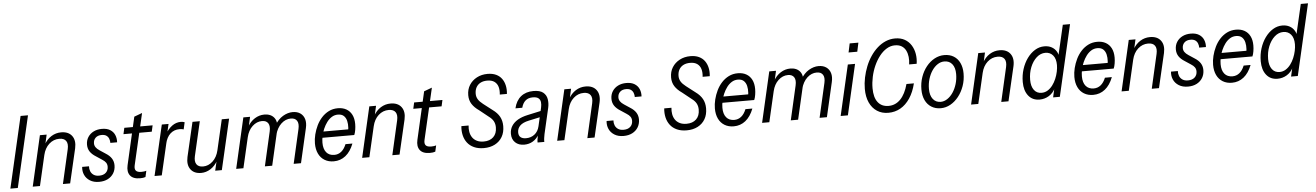

<svg xmlns="http://www.w3.org/2000/svg" viewBox="-29 -1327 13254 1933"><g transform="rotate(-5 6598.0 -361.0)"><path d="M19 0 185 -720H260L94 0Z M245 0 362 -510H430L406 -402H411L318 0ZM550 0 629 -346Q641 -400 621 -428.5Q601 -457 553 -457Q494 -457 449.5 -416.5Q405 -376 389 -307L402 -409Q432 -463 477.5 -491.5Q523 -520 577 -520Q651 -520 686 -473Q721 -426 704 -348L623 0Z M916 10Q861 10 823.5 -13.5Q786 -37 769.5 -74.5Q753 -112 758 -155H827Q825 -128 834.5 -104.5Q844 -81 865.5 -66.5Q887 -52 921 -52Q965 -52 989.5 -75Q1014 -98 1014 -135Q1014 -159 1002 -176.5Q990 -194 964 -210L905 -249Q866 -273 846 -303Q826 -333 826 -373Q826 -416 847 -449Q868 -482 904.5 -500.5Q941 -519 989 -519Q1040 -519 1072.5 -498.5Q1105 -478 1119 -444Q1133 -410 1130 -371H1062Q1062 -393 1054.5 -413Q1047 -433 1029.5 -445.5Q1012 -458 981 -458Q942 -458 919.5 -436.5Q897 -415 897 -380Q897 -359 909 -341Q921 -323 947 -306L1006 -267Q1045 -243 1064.5 -212.5Q1084 -182 1084 -143Q1084 -98 1063 -63.5Q1042 -29 1004.5 -9.5Q967 10 916 10Z M1329 10Q1258 10 1229 -28.5Q1200 -67 1215 -132L1325 -613L1406 -643L1286 -124Q1278 -88 1293 -70.5Q1308 -53 1348 -53Q1364 -53 1377 -55Q1390 -57 1398 -60L1384 2Q1373 6 1360 8Q1347 10 1329 10ZM1201 -447 1215 -510H1501L1487 -447Z M1476 0 1594 -510H1662L1635 -392H1640L1549 0ZM1621 -312 1628 -409Q1658 -461 1698 -490.5Q1738 -520 1786 -520Q1797 -520 1807.5 -518Q1818 -516 1825 -513L1809 -442Q1802 -445 1790 -446.5Q1778 -448 1766 -448Q1712 -448 1674 -413.5Q1636 -379 1621 -312Z M1947 10Q1875 10 1840.5 -37Q1806 -84 1823 -162L1904 -510H1978L1898 -164Q1886 -111 1905.5 -82Q1925 -53 1971 -53Q2026 -53 2069.5 -93.5Q2113 -134 2129 -203L2117 -101Q2087 -47 2042 -18.5Q1997 10 1947 10ZM2089 0 2114 -108H2107L2200 -510H2274L2156 0Z M2301 0 2418 -510H2486L2462 -402H2467L2374 0ZM2591 0 2670 -346Q2682 -400 2663.5 -428.5Q2645 -457 2602 -457Q2548 -457 2504.5 -416.5Q2461 -376 2445 -307L2458 -409Q2488 -463 2533.5 -491.5Q2579 -520 2630 -520Q2698 -520 2731 -476Q2764 -432 2745 -348L2665 0ZM2882 0 2961 -346Q2973 -400 2954.5 -428.5Q2936 -457 2893 -457Q2839 -457 2795.5 -416.5Q2752 -376 2734 -306L2732 -399Q2768 -461 2817.5 -490.5Q2867 -520 2917 -520Q2963 -520 2994 -498.5Q3025 -477 3036.5 -438.5Q3048 -400 3036 -348L2956 0Z M3287 10Q3234 10 3194.5 -14Q3155 -38 3134 -82Q3113 -126 3113 -186Q3113 -229 3124.5 -275.5Q3136 -322 3157 -365.5Q3178 -409 3209.5 -443.5Q3241 -478 3282 -498.5Q3323 -519 3373 -519Q3423 -519 3459 -498.5Q3495 -478 3514.5 -439.5Q3534 -401 3534 -346Q3534 -317 3529 -286.5Q3524 -256 3515 -236H3172L3185 -298H3486L3451 -246Q3459 -278 3461.5 -314.5Q3464 -351 3456.5 -383Q3449 -415 3428 -435Q3407 -455 3368 -455Q3334 -455 3306 -437.5Q3278 -420 3256.5 -391Q3235 -362 3219.5 -326.5Q3204 -291 3196.5 -254.5Q3189 -218 3189 -186Q3189 -123 3217.5 -88.5Q3246 -54 3298 -54Q3338 -54 3368.5 -78.5Q3399 -103 3419 -152H3489Q3458 -72 3406.5 -31Q3355 10 3287 10Z M3574 0 3691 -510H3759L3735 -402H3740L3647 0ZM3879 0 3958 -346Q3970 -400 3950 -428.5Q3930 -457 3882 -457Q3823 -457 3778.5 -416.5Q3734 -376 3718 -307L3731 -409Q3761 -463 3806.5 -491.5Q3852 -520 3906 -520Q3980 -520 4015 -473Q4050 -426 4033 -348L3952 0Z M4258 10Q4187 10 4158 -28.5Q4129 -67 4144 -132L4254 -613L4335 -643L4215 -124Q4207 -88 4222 -70.5Q4237 -53 4277 -53Q4293 -53 4306 -55Q4319 -57 4327 -60L4313 2Q4302 6 4289 8Q4276 10 4258 10ZM4130 -447 4144 -510H4430L4416 -447Z M4804 9Q4747 9 4705 -10Q4663 -29 4637.5 -62.5Q4612 -96 4602 -139.5Q4592 -183 4597 -231H4670Q4666 -198 4671.5 -166.5Q4677 -135 4693.5 -110.5Q4710 -86 4738.5 -71.5Q4767 -57 4808 -57Q4870 -57 4906 -91.5Q4942 -126 4942 -189Q4942 -224 4927.5 -251Q4913 -278 4880 -302L4790 -374Q4742 -407 4717.5 -445.5Q4693 -484 4693 -535Q4693 -593 4720.5 -637Q4748 -681 4796 -706.5Q4844 -732 4905 -732Q4955 -732 4991 -715Q5027 -698 5048.5 -668Q5070 -638 5078.5 -598.5Q5087 -559 5082 -514H5010Q5015 -557 5005.5 -591Q4996 -625 4969 -645Q4942 -665 4896 -665Q4856 -665 4827.5 -650Q4799 -635 4784 -607.5Q4769 -580 4769 -543Q4769 -512 4784.5 -486.5Q4800 -461 4834 -435L4926 -364Q4972 -331 4994.5 -290Q5017 -249 5017 -195Q5017 -132 4990.5 -86.5Q4964 -41 4916 -16Q4868 9 4804 9Z M5347 0Q5346 -13 5349.5 -34.5Q5353 -56 5358 -81L5352 -82L5413 -349Q5419 -376 5416.5 -401Q5414 -426 5396 -441.5Q5378 -457 5338 -457Q5292 -457 5264 -432.5Q5236 -408 5224 -362H5155Q5173 -439 5223 -479.5Q5273 -520 5350 -520Q5416 -520 5448 -494Q5480 -468 5487 -426Q5494 -384 5484 -339L5424 -79Q5420 -59 5417 -38Q5414 -17 5415 0ZM5212 10Q5155 10 5121 -22.5Q5087 -55 5087 -110Q5087 -154 5108.5 -188.5Q5130 -223 5170.5 -247Q5211 -271 5271 -284L5422 -317L5408 -255L5278 -227Q5217 -214 5189 -186Q5161 -158 5161 -118Q5161 -85 5180.5 -69Q5200 -53 5236 -53Q5286 -53 5322 -81.5Q5358 -110 5370 -161L5365 -84Q5340 -38 5300.5 -14Q5261 10 5212 10Z M5545 0 5662 -510H5730L5706 -402H5711L5618 0ZM5850 0 5929 -346Q5941 -400 5921 -428.5Q5901 -457 5853 -457Q5794 -457 5749.5 -416.5Q5705 -376 5689 -307L5702 -409Q5732 -463 5777.5 -491.5Q5823 -520 5877 -520Q5951 -520 5986 -473Q6021 -426 6004 -348L5923 0Z M6216 10Q6161 10 6123.5 -13.5Q6086 -37 6069.5 -74.5Q6053 -112 6058 -155H6127Q6125 -128 6134.5 -104.5Q6144 -81 6165.5 -66.5Q6187 -52 6221 -52Q6265 -52 6289.5 -75Q6314 -98 6314 -135Q6314 -159 6302 -176.5Q6290 -194 6264 -210L6205 -249Q6166 -273 6146 -303Q6126 -333 6126 -373Q6126 -416 6147 -449Q6168 -482 6204.5 -500.5Q6241 -519 6289 -519Q6340 -519 6372.5 -498.5Q6405 -478 6419 -444Q6433 -410 6430 -371H6362Q6362 -393 6354.5 -413Q6347 -433 6329.5 -445.5Q6312 -458 6281 -458Q6242 -458 6219.5 -436.5Q6197 -415 6197 -380Q6197 -359 6209 -341Q6221 -323 6247 -306L6306 -267Q6345 -243 6364.5 -212.5Q6384 -182 6384 -143Q6384 -98 6363 -63.5Q6342 -29 6304.5 -9.5Q6267 10 6216 10Z M6854 9Q6797 9 6755 -10Q6713 -29 6687.5 -62.5Q6662 -96 6652 -139.5Q6642 -183 6647 -231H6720Q6716 -198 6721.5 -166.5Q6727 -135 6743.5 -110.5Q6760 -86 6788.5 -71.5Q6817 -57 6858 -57Q6920 -57 6956 -91.5Q6992 -126 6992 -189Q6992 -224 6977.5 -251Q6963 -278 6930 -302L6840 -374Q6792 -407 6767.5 -445.5Q6743 -484 6743 -535Q6743 -593 6770.5 -637Q6798 -681 6846 -706.5Q6894 -732 6955 -732Q7005 -732 7041 -715Q7077 -698 7098.5 -668Q7120 -638 7128.5 -598.5Q7137 -559 7132 -514H7060Q7065 -557 7055.5 -591Q7046 -625 7019 -645Q6992 -665 6946 -665Q6906 -665 6877.5 -650Q6849 -635 6834 -607.5Q6819 -580 6819 -543Q6819 -512 6834.5 -486.5Q6850 -461 6884 -435L6976 -364Q7022 -331 7044.5 -290Q7067 -249 7067 -195Q7067 -132 7040.5 -86.5Q7014 -41 6966 -16Q6918 9 6854 9Z M7329 10Q7276 10 7236.5 -14Q7197 -38 7176 -82Q7155 -126 7155 -186Q7155 -229 7166.5 -275.5Q7178 -322 7199 -365.5Q7220 -409 7251.5 -443.5Q7283 -478 7324 -498.5Q7365 -519 7415 -519Q7465 -519 7501 -498.5Q7537 -478 7556.5 -439.5Q7576 -401 7576 -346Q7576 -317 7571 -286.5Q7566 -256 7557 -236H7214L7227 -298H7528L7493 -246Q7501 -278 7503.5 -314.5Q7506 -351 7498.5 -383Q7491 -415 7470 -435Q7449 -455 7410 -455Q7376 -455 7348 -437.5Q7320 -420 7298.5 -391Q7277 -362 7261.5 -326.5Q7246 -291 7238.5 -254.5Q7231 -218 7231 -186Q7231 -123 7259.5 -88.5Q7288 -54 7340 -54Q7380 -54 7410.5 -78.5Q7441 -103 7461 -152H7531Q7500 -72 7448.5 -31Q7397 10 7329 10Z M7616 0 7733 -510H7801L7777 -402H7782L7689 0ZM7906 0 7985 -346Q7997 -400 7978.5 -428.5Q7960 -457 7917 -457Q7863 -457 7819.5 -416.5Q7776 -376 7760 -307L7773 -409Q7803 -463 7848.5 -491.5Q7894 -520 7945 -520Q8013 -520 8046 -476Q8079 -432 8060 -348L7980 0ZM8197 0 8276 -346Q8288 -400 8269.5 -428.5Q8251 -457 8208 -457Q8154 -457 8110.5 -416.5Q8067 -376 8049 -306L8047 -399Q8083 -461 8132.5 -490.5Q8182 -520 8232 -520Q8278 -520 8309 -498.5Q8340 -477 8351.5 -438.5Q8363 -400 8351 -348L8271 0Z M8410 0 8527 -510H8600L8483 0ZM8545 -630 8564 -720H8652L8633 -630Z M8892 10Q8826 10 8777.5 -22Q8729 -54 8702.5 -112Q8676 -170 8676 -250Q8676 -307 8688 -364.5Q8700 -422 8721.5 -476Q8743 -530 8774 -576Q8805 -622 8843.5 -656.5Q8882 -691 8927.5 -710.5Q8973 -730 9023 -730Q9080 -730 9120.5 -707Q9161 -684 9185.5 -644.5Q9210 -605 9218 -556.5Q9226 -508 9218 -457H9142Q9148 -496 9144 -532.5Q9140 -569 9125.5 -598Q9111 -627 9084 -644Q9057 -661 9015 -661Q8971 -661 8931 -636.5Q8891 -612 8858.5 -570Q8826 -528 8802.5 -475.5Q8779 -423 8766.5 -364.5Q8754 -306 8754 -250Q8754 -157 8792 -108Q8830 -59 8900 -59Q8970 -59 9020.5 -111Q9071 -163 9098 -263H9173Q9152 -176 9111 -114.5Q9070 -53 9014.5 -21.5Q8959 10 8892 10Z M9421 10Q9368 10 9327.5 -15Q9287 -40 9265 -86Q9243 -132 9243 -195Q9243 -261 9263.5 -320Q9284 -379 9320 -424Q9356 -469 9403 -494.5Q9450 -520 9502 -520Q9557 -520 9597 -495.5Q9637 -471 9658.5 -425.5Q9680 -380 9680 -319Q9680 -252 9659 -192.5Q9638 -133 9602 -87.5Q9566 -42 9519.5 -16Q9473 10 9421 10ZM9426 -54Q9461 -54 9493.5 -75.5Q9526 -97 9551 -134Q9576 -171 9590.5 -219Q9605 -267 9605 -320Q9605 -384 9576.5 -420Q9548 -456 9497 -456Q9461 -456 9429 -435Q9397 -414 9372.5 -378Q9348 -342 9333.5 -294.5Q9319 -247 9319 -193Q9319 -128 9348 -91Q9377 -54 9426 -54Z M9728 0 9845 -510H9913L9889 -402H9894L9801 0ZM10033 0 10112 -346Q10124 -400 10104 -428.5Q10084 -457 10036 -457Q9977 -457 9932.5 -416.5Q9888 -376 9872 -307L9885 -409Q9915 -463 9960.5 -491.5Q10006 -520 10060 -520Q10134 -520 10169 -473Q10204 -426 10187 -348L10106 0Z M10557 0 10579 -98 10581 -91Q10557 -42 10514 -16Q10471 10 10420 10Q10348 10 10307 -42Q10266 -94 10266 -180Q10266 -249 10285.5 -310Q10305 -371 10339 -418Q10373 -465 10417.5 -492.5Q10462 -520 10513 -520Q10556 -520 10587.5 -502.5Q10619 -485 10637 -453.5Q10655 -422 10653 -379L10638 -375L10718 -720H10791L10625 0ZM10446 -56Q10480 -56 10508 -73.5Q10536 -91 10557.5 -119.5Q10579 -148 10594 -183.5Q10609 -219 10616.5 -255Q10624 -291 10624 -322Q10624 -385 10595 -419.5Q10566 -454 10518 -454Q10469 -454 10429 -418Q10389 -382 10365.5 -323.5Q10342 -265 10342 -195Q10342 -131 10369.5 -93.5Q10397 -56 10446 -56Z M10962 10Q10909 10 10869.5 -14Q10830 -38 10809 -82Q10788 -126 10788 -186Q10788 -229 10799.5 -275.5Q10811 -322 10832 -365.5Q10853 -409 10884.5 -443.5Q10916 -478 10957 -498.5Q10998 -519 11048 -519Q11098 -519 11134 -498.5Q11170 -478 11189.5 -439.5Q11209 -401 11209 -346Q11209 -317 11204 -286.5Q11199 -256 11190 -236H10847L10860 -298H11161L11126 -246Q11134 -278 11136.5 -314.5Q11139 -351 11131.5 -383Q11124 -415 11103 -435Q11082 -455 11043 -455Q11009 -455 10981 -437.5Q10953 -420 10931.5 -391Q10910 -362 10894.5 -326.5Q10879 -291 10871.5 -254.5Q10864 -218 10864 -186Q10864 -123 10892.5 -88.5Q10921 -54 10973 -54Q11013 -54 11043.5 -78.5Q11074 -103 11094 -152H11164Q11133 -72 11081.5 -31Q11030 10 10962 10Z M11249 0 11366 -510H11434L11410 -402H11415L11322 0ZM11554 0 11633 -346Q11645 -400 11625 -428.5Q11605 -457 11557 -457Q11498 -457 11453.5 -416.5Q11409 -376 11393 -307L11406 -409Q11436 -463 11481.5 -491.5Q11527 -520 11581 -520Q11655 -520 11690 -473Q11725 -426 11708 -348L11627 0Z M11920 10Q11865 10 11827.5 -13.5Q11790 -37 11773.5 -74.5Q11757 -112 11762 -155H11831Q11829 -128 11838.5 -104.5Q11848 -81 11869.5 -66.5Q11891 -52 11925 -52Q11969 -52 11993.5 -75Q12018 -98 12018 -135Q12018 -159 12006 -176.5Q11994 -194 11968 -210L11909 -249Q11870 -273 11850 -303Q11830 -333 11830 -373Q11830 -416 11851 -449Q11872 -482 11908.5 -500.5Q11945 -519 11993 -519Q12044 -519 12076.5 -498.5Q12109 -478 12123 -444Q12137 -410 12134 -371H12066Q12066 -393 12058.5 -413Q12051 -433 12033.5 -445.5Q12016 -458 11985 -458Q11946 -458 11923.5 -436.5Q11901 -415 11901 -380Q11901 -359 11913 -341Q11925 -323 11951 -306L12010 -267Q12049 -243 12068.5 -212.5Q12088 -182 12088 -143Q12088 -98 12067 -63.5Q12046 -29 12008.5 -9.5Q11971 10 11920 10Z M12364 10Q12311 10 12271.5 -14Q12232 -38 12211 -82Q12190 -126 12190 -186Q12190 -229 12201.5 -275.5Q12213 -322 12234 -365.5Q12255 -409 12286.5 -443.5Q12318 -478 12359 -498.5Q12400 -519 12450 -519Q12500 -519 12536 -498.5Q12572 -478 12591.5 -439.5Q12611 -401 12611 -346Q12611 -317 12606 -286.5Q12601 -256 12592 -236H12249L12262 -298H12563L12528 -246Q12536 -278 12538.5 -314.5Q12541 -351 12533.5 -383Q12526 -415 12505 -435Q12484 -455 12445 -455Q12411 -455 12383 -437.5Q12355 -420 12333.5 -391Q12312 -362 12296.5 -326.5Q12281 -291 12273.5 -254.5Q12266 -218 12266 -186Q12266 -123 12294.5 -88.5Q12323 -54 12375 -54Q12415 -54 12445.5 -78.5Q12476 -103 12496 -152H12566Q12535 -72 12483.5 -31Q12432 10 12364 10Z M12962 0 12984 -98 12986 -91Q12962 -42 12919 -16Q12876 10 12825 10Q12753 10 12712 -42Q12671 -94 12671 -180Q12671 -249 12690.5 -310Q12710 -371 12744 -418Q12778 -465 12822.5 -492.5Q12867 -520 12918 -520Q12961 -520 12992.5 -502.5Q13024 -485 13042 -453.5Q13060 -422 13058 -379L13043 -375L13123 -720H13196L13030 0ZM12851 -56Q12885 -56 12913 -73.5Q12941 -91 12962.5 -119.5Q12984 -148 12999 -183.5Q13014 -219 13021.5 -255Q13029 -291 13029 -322Q13029 -385 13000 -419.5Q12971 -454 12923 -454Q12874 -454 12834 -418Q12794 -382 12770.5 -323.5Q12747 -265 12747 -195Q12747 -131 12774.5 -93.5Q12802 -56 12851 -56Z"/></g></svg>

Font: Instrument Sans SemiCondensed
Style: Italic
Weight: 400
Width: 4
Italic angle: -13°
Designer: Rodrigo Fuenzalida
Foundry: fragTYPE
Version: Version 1.000;gftools[0.9.28]